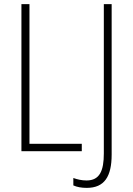

<svg xmlns="http://www.w3.org/2000/svg" viewBox="-20 -734 644 932"><path d="M84 0H377V-36H123V-714H84ZM401 178C487 178 522 123 522 16V-714H484V11C484 95 464 142 400 142C377 142 355 137 336 130V166C354 174 375 178 401 178Z"/></svg>

Font: Noto Sans Condensed ExtraLight
Style: Regular
Weight: 200
Width: 3
Designer: Monotype Design Team
Foundry: Monotype Imaging Inc.
Version: Version 2.013